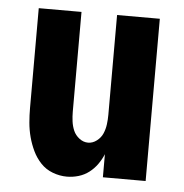

<svg xmlns="http://www.w3.org/2000/svg" viewBox="-44 -562 587 613"><g transform="rotate(5 250.0 -256.0)"><path d="M192 8Q169 8 146.5 -0.5Q124 -9 108 -26Q92 -43 82 -64Q72 -85 66 -107.5Q60 -130 58 -153.5Q56 -177 56 -200V-520H193V-200Q193 -185 195 -169.5Q197 -154 203 -140Q209 -126 222 -116Q235 -106 250 -106Q265 -106 278 -116Q291 -126 297 -140Q303 -154 305 -169.5Q307 -185 307 -200V-520H444V0H307V-74Q300 -57 289 -41.5Q278 -26 263 -14.5Q248 -3 229.5 2.5Q211 8 192 8Z"/></g></svg>

Font: Iosevka SS18 Heavy
Style: Regular
Weight: 900
Monospace: yes
Designer: Belleve Invis
Foundry: Belleve Invis
Version: Version 25.1.1; ttfautohint (v1.8.4)